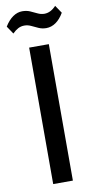

<svg xmlns="http://www.w3.org/2000/svg" viewBox="-116 -928 482 970"><g transform="rotate(-10 125.0 -443.5)"><path d="M176 -700V0H75V-700ZM-18 -824Q1 -855 24 -871Q47 -887 72 -887Q94 -887 111.5 -879.5Q129 -872 146 -863.5Q163 -855 181 -855Q197 -855 212 -862.5Q227 -870 241 -885L268 -845Q250 -814 227 -798Q204 -782 178 -782Q157 -782 139 -790Q121 -798 104.5 -806Q88 -814 70 -814Q53 -814 38.5 -806.5Q24 -799 9 -784Z"/></g></svg>

Font: Pathway Extreme SemiCondensed Medium
Style: Regular
Weight: 500
Width: 4
Version: Version 1.001;gftools[0.9.26]